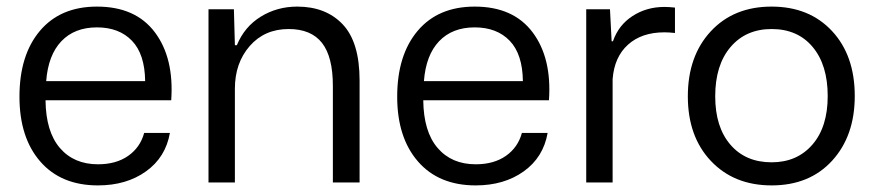

<svg xmlns="http://www.w3.org/2000/svg" viewBox="-20 -553 2655 582"><path d="M277 9Q165 9 102 -63.5Q39 -136 39 -260Q39 -386 101 -459.5Q163 -533 274 -533Q391 -533 449.5 -455Q508 -377 499 -249H118Q119 -154 161.5 -104.5Q204 -55 277 -55Q332 -55 368.5 -80.5Q405 -106 417 -150H495Q482 -76 422.5 -33.5Q363 9 277 9ZM120 -307H420Q419 -389 380 -429.5Q341 -470 274 -470Q206 -470 166 -428Q126 -386 120 -307Z M612 0V-525H689L692 -416H698Q721 -472 770.5 -502.5Q820 -533 881 -533Q968 -533 1019 -479Q1070 -425 1070 -309V0H989V-293Q989 -381 956 -423Q923 -465 855 -465Q782 -465 737 -413.5Q692 -362 692 -284V0Z M1422 9Q1310 9 1247 -63.5Q1184 -136 1184 -260Q1184 -386 1246 -459.5Q1308 -533 1419 -533Q1536 -533 1594.5 -455Q1653 -377 1644 -249H1263Q1264 -154 1306.5 -104.5Q1349 -55 1422 -55Q1477 -55 1513.5 -80.5Q1550 -106 1562 -150H1640Q1627 -76 1567.5 -33.5Q1508 9 1422 9ZM1265 -307H1565Q1564 -389 1525 -429.5Q1486 -470 1419 -470Q1351 -470 1311 -428Q1271 -386 1265 -307Z M1757 0V-525H1829L1834 -428H1838Q1855 -477 1897.5 -504.5Q1940 -532 1994 -532Q2008 -532 2026 -530V-453Q2008 -455 1994 -455Q1925 -455 1883.5 -417.5Q1842 -380 1837 -313V0Z M2319 9Q2205 9 2135 -65Q2065 -139 2065 -261Q2065 -383 2134.5 -458Q2204 -533 2319 -533Q2433 -533 2502 -459Q2571 -385 2571 -262Q2571 -141 2502.5 -66Q2434 9 2319 9ZM2319 -61Q2396 -61 2442.5 -114.5Q2489 -168 2489 -262Q2489 -356 2443.5 -410.5Q2398 -465 2319 -465Q2241 -465 2194.5 -410.5Q2148 -356 2148 -261Q2148 -168 2194 -114.5Q2240 -61 2319 -61Z"/></svg>

Font: Mona Sans
Style: Regular
Weight: 400
Designer: Deni Anggara
Foundry: GitHub
Version: Version 2.000;Glyphs 3.2.3 (3260)